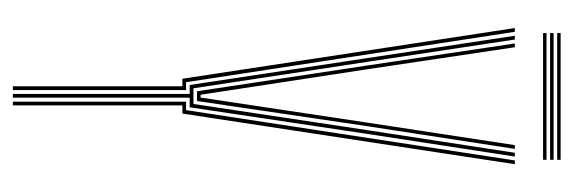

<svg xmlns="http://www.w3.org/2000/svg" viewBox="-324 -590 913 306"><g transform="rotate(90 133.0 -436.5)"><path d="M129.2 0V-281.8H115L72.2 -564L36.5 -800H42.5L78.2 -564L120.2 -287.8H145.2L186.8 -564L223 -800H229L192.8 -564L150.5 -281.8H135.2V0ZM117 0V-270.2H105L24.2 -800H30.2L110.5 -276H123V0ZM141.5 0V-276H155L235.2 -800H241.2L160.5 -270.2H147.5V0ZM125 -293.5 84 -564 48.8 -800H54.8L90 -564L130.5 -299.2H135L174.8 -564L210.8 -800H216.8L180.5 -564L140.5 -293.5ZM234.2 -867.5H32.2V-873H234.2ZM234.2 -845H32.2V-850.5H234.2ZM234.2 -856.2H32.2V-861.8H234.2Z"/></g></svg>

Font: Big Shoulders Inline Display ExtraLight
Style: Regular
Weight: 250
Version: Version 2.002